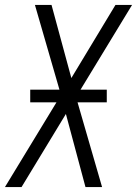

<svg xmlns="http://www.w3.org/2000/svg" viewBox="-22 -755 553 775"><path d="M-2 0 206 -342H100V-393H218L119 -735H186L266 -440L444 -735H511L303 -393H409V-342H291L390 0H323L244 -295L65 0Z"/></svg>

Font: Iosevka Light
Style: Italic
Weight: 300
Italic angle: -9°
Monospace: yes
Designer: Belleve Invis
Foundry: Belleve Invis
Version: Version 32.5.0; ttfautohint (v1.8.4)